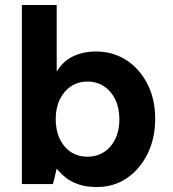

<svg xmlns="http://www.w3.org/2000/svg" viewBox="-20 -740 696 772"><path d="M369 12Q326 12 295 1Q264 -10 243 -27Q222 -44 208 -62L193 0H68V-720H208V-452Q233 -494 274 -513.5Q315 -533 365 -533Q435 -533 488.5 -498Q542 -463 573 -402Q604 -341 604 -262Q604 -184 573.5 -122Q543 -60 490.5 -24Q438 12 369 12ZM332 -110Q369 -110 398 -128.5Q427 -147 443.5 -181Q460 -215 460 -260Q460 -306 443.5 -340Q427 -374 398 -393Q369 -412 332 -412Q294 -412 265.5 -393Q237 -374 220.5 -340Q204 -306 204 -261Q204 -215 220.5 -181Q237 -147 265.5 -128.5Q294 -110 332 -110Z"/></svg>

Font: DM Sans 10pt ExtraBold
Style: Regular
Weight: 800
Version: Version 4.004;gftools[0.9.30]